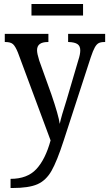

<svg xmlns="http://www.w3.org/2000/svg" viewBox="-20 -706 548 964"><path d="M33 192Q117 192 162.5 143Q208 94 234 -1L70 -442Q57 -474 45 -484.5Q33 -495 7 -495H4V-536H223V-495H220Q166 -495 166 -454Q166 -437 177 -402L238 -232Q274 -127 280 -84Q287 -119 315 -206L373 -403Q383 -433 383 -453Q383 -475 369 -484.5Q355 -494 325 -495H322V-536H508V-495H505Q486 -495 475.5 -489.5Q465 -484 456 -468Q447 -452 436 -419L300 -1Q266 104 238.5 152Q211 200 168 219Q125 238 42 238H33ZM138 -686H397V-628H138Z"/></svg>

Font: Noto Serif Narrow
Style: Regular
Weight: 400
Width: 4
Designer: Monotype Design Team
Foundry: Monotype Imaging Inc.
Version: Version 1.001